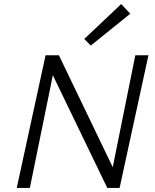

<svg xmlns="http://www.w3.org/2000/svg" viewBox="-20 -932 767 952"><path d="M626 -864 430 -706 398 -739 581 -912ZM651 -658H716L573 0H512L242 -559L128 0H63L206 -658H272L539 -103Z"/></svg>

Font: EauTestInfant
Style: Italic
Weight: 400
Italic angle: -12°
Designer: Christian Thalmann (Catharsis Fonts)
Version: Version 0.001;PS 000.001;hotconv 1.0.88;makeotf.lib2.5.64775